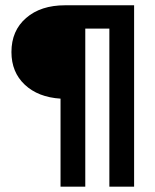

<svg xmlns="http://www.w3.org/2000/svg" viewBox="-20 -700 583 720"><path d="M390.1 0V-592.8H299.8V0H207V-330.1Q123 -335.4 73 -382.3Q22.9 -429.2 22.9 -504.9Q22.9 -585 77.9 -632.6Q132.8 -680.2 224.1 -680.2H482.9V0Z"/></svg>

Font: TASA Orbiter Deck SemiBold
Style: Regular
Weight: 600
Designer: Weizhong Zhang
Version: Version 1.000;Glyphs 3.1.2 (3151)